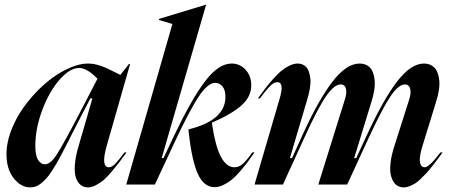

<svg xmlns="http://www.w3.org/2000/svg" viewBox="-20 -793 1931 825"><path d="M172.9 -86.9Q196.8 -86.9 224.1 -129.4Q251.5 -171.9 317.9 -298.8L398.9 -455.1Q384.3 -469.2 374.3 -477.5Q364.3 -485.8 348.9 -493.4Q333.5 -501 319.8 -501Q279.8 -501 235.6 -450.2Q191.4 -399.4 161.6 -320.1Q131.8 -240.7 131.8 -166Q131.8 -124.5 143.8 -105.7Q155.8 -86.9 172.9 -86.9ZM7.8 -130.9Q7.8 -174.8 24.4 -222.4Q41 -270 68.4 -312.3Q95.7 -354.5 131.8 -393.1Q168 -431.6 206.5 -459.5Q245.1 -487.3 284.9 -503.7Q324.7 -520 357.9 -520Q364.7 -520 371.6 -519.3Q378.4 -518.6 384 -517.8Q389.6 -517.1 397.5 -514.6Q405.3 -512.2 409.9 -511Q414.6 -509.8 423.6 -506.1Q432.6 -502.4 436.5 -500.7Q440.4 -499 450.9 -493.9Q461.4 -488.8 465.1 -487.1Q468.8 -485.4 481 -479.2Q493.2 -473.1 497.1 -471.2L534.2 -518.1H539.1L439 -168Q412.1 -74.2 448.2 -74.2Q460.4 -74.2 474.4 -88.4Q488.3 -102.5 515.1 -138.2H523.9Q502 -108.4 492.2 -95.5Q482.4 -82.5 461.2 -57.1Q439.9 -31.7 426 -20Q412.1 -8.3 393.3 2Q374.5 12.2 357.9 12.2Q340.8 12.2 327.9 2.7Q314.9 -6.8 307.1 -26.6Q299.3 -46.4 301.5 -82.5Q303.7 -118.7 317.9 -166L377 -370.1H368.2L328.1 -293Q314.9 -268.1 297.6 -233.6Q280.3 -199.2 269.8 -178.7Q259.3 -158.2 245.1 -131.1Q231 -104 221.4 -88.1Q211.9 -72.3 199.7 -53.7Q187.5 -35.2 177.7 -24.9Q168 -14.6 156.5 -5.1Q145 4.4 133.5 8.3Q122.1 12.2 109.9 12.2Q69.8 12.2 38.8 -27.3Q7.8 -66.9 7.8 -130.9Z M522.5 0 720.7 -689.9 663.6 -707V-711.9L864.7 -772.9H865.7L674.8 -113.8H682.6L728.5 -210.9Q802.2 -365.7 860.4 -442.9Q918.5 -520 975.6 -520Q1010.7 -520 1035.2 -493.4Q1059.6 -466.8 1059.6 -426.8Q1059.6 -377.4 1017.6 -340.1Q975.6 -302.7 890.6 -266.1V-264.2L892.6 -251Q919.4 -74.2 987.8 -74.2Q1005.9 -74.2 1022 -87.9Q1038.1 -101.6 1064.5 -138.2H1073.7Q1054.7 -111.3 1043 -95.5Q1031.2 -79.6 1011.2 -56.4Q991.2 -33.2 975.8 -20.8Q960.4 -8.3 940.4 1.5Q920.4 11.2 901.9 11.2Q856.9 11.2 831.1 -43.7Q805.2 -98.6 791.5 -219.2L789.6 -236.8Q871.1 -257.3 909.9 -292.2Q948.7 -327.1 948.7 -377Q948.7 -406.2 936 -421.6Q923.3 -437 904.8 -437Q873 -437 834 -378.4Q794.9 -319.8 729.5 -180.2L645.5 0Z M1181.6 -369.1Q1202.6 -439.9 1171.9 -439.9Q1156.7 -439.9 1140.1 -423.1Q1123.5 -406.2 1096.7 -370.1H1087.9Q1107.4 -397 1119.4 -412.6Q1131.3 -428.2 1151.6 -451.4Q1171.9 -474.6 1187.5 -487.5Q1203.1 -500.5 1222.4 -510.3Q1241.7 -520 1258.8 -520Q1281.2 -520 1295.7 -504.9Q1310.1 -489.7 1313.5 -454.3Q1316.9 -418.9 1298.8 -360.8L1225.6 -113.8H1234.9L1279.8 -212.9Q1349.1 -365.2 1408.9 -442.6Q1468.8 -520 1524.9 -520Q1552.2 -520 1569.1 -503.2Q1585.9 -486.3 1589.8 -448.7Q1593.8 -411.1 1574.7 -351.1L1501.5 -112.8L1502.4 -113.8H1510.7L1555.7 -210.9Q1626.5 -364.7 1686 -442.4Q1745.6 -520 1801.8 -520Q1829.1 -520 1846.2 -502.9Q1863.3 -485.8 1867.4 -448.2Q1871.6 -410.6 1852.5 -351.1L1795.9 -168Q1789.1 -146 1786.1 -129.2Q1783.2 -112.3 1783.9 -102.1Q1784.7 -91.8 1787.8 -85.4Q1791 -79.1 1795.2 -76.7Q1799.3 -74.2 1804.7 -74.2Q1823.7 -74.2 1868.7 -133.3Q1871.1 -136.7 1872.6 -138.2H1881.8Q1865.7 -115.7 1859.6 -107.7Q1853.5 -99.6 1837.6 -79.3Q1821.8 -59.1 1813.2 -50Q1804.7 -41 1789.8 -26.4Q1774.9 -11.7 1764.2 -5.1Q1753.4 1.5 1740.2 6.8Q1727.1 12.2 1714.8 12.2Q1701.7 12.2 1690.4 6.6Q1679.2 1 1670.7 -12.5Q1662.1 -25.9 1658.4 -45.4Q1654.8 -64.9 1658.4 -95.5Q1662.1 -126 1673.8 -163.1L1736.8 -360.8Q1745.6 -387.2 1743.9 -402.6Q1742.2 -418 1735.8 -424.1Q1729.5 -430.2 1719.7 -430.2Q1692.4 -430.2 1658.2 -379.6Q1624 -329.1 1565.4 -203.1L1471.7 0H1347.7L1460.4 -360.8Q1469.2 -387.2 1467.8 -402.6Q1466.3 -418 1460 -424.1Q1453.6 -430.2 1443.8 -430.2Q1416 -430.2 1380.6 -378.9Q1345.2 -327.6 1288.6 -203.1L1195.8 0H1073.7Z"/></svg>

Font: Nyght Serif Medium Italic
Style: Regular
Weight: 500
Italic angle: -16°
Designer: Maksym Kobuzan
Version: Version 0.410;Glyphs 3.1.2 (3151)